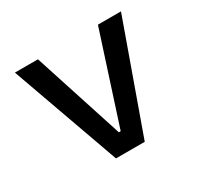

<svg xmlns="http://www.w3.org/2000/svg" viewBox="-118 -657 821 796"><g transform="rotate(-30 293.0 -259.0)"><path d="M224.1 0 39.1 -517.6H149.4L288.6 -87.9H297.4L436.5 -517.6H546.9L361.8 0Z"/></g></svg>

Font: CaskaydiaMono NF
Style: Regular
Weight: 400
Designer: Aaron Bell
Foundry: Saja Typeworks
Version: Version 2111.001; ttfautohint (v1.8.4);Nerd Fonts 3.1.1